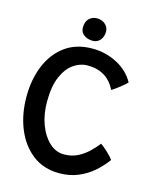

<svg xmlns="http://www.w3.org/2000/svg" viewBox="-122 -904 811 994"><g transform="rotate(15 284.0 -407.0)"><path d="M533 -130.5Q507.5 -95 472.2 -64Q437 -33 391.5 -14Q346 5 290.5 5Q206.5 5 147.2 -40.8Q88 -86.5 56.5 -163.5Q25 -240.5 25 -335Q25 -427.5 55.8 -501.8Q86.5 -576 145.8 -619.5Q205 -663 291.5 -663Q363 -663 424.2 -631Q485.5 -599 517 -542Q504.5 -528.5 480 -509.5Q455.5 -490.5 440 -481Q436.5 -488.5 427.2 -503.2Q418 -518 400.8 -534Q383.5 -550 356 -561Q328.5 -572 288.5 -572Q250 -572 214.8 -547.5Q179.5 -523 157 -471.2Q134.5 -419.5 134.5 -337Q134.5 -269 155.2 -214.2Q176 -159.5 210.8 -127.5Q245.5 -95.5 289 -95.5Q330.5 -95.5 363 -112.2Q395.5 -129 420 -153Q444.5 -177 461.5 -199Q477 -188.5 500 -167.2Q523 -146 533 -130.5ZM274 -820.5Q300.5 -820.5 318.2 -804.5Q336 -788.5 336 -765.5Q336 -738.5 320.8 -720.2Q305.5 -702 281.5 -702Q254.5 -702 234.5 -715.8Q214.5 -729.5 214.5 -755.5Q214.5 -787.5 231.8 -804Q249 -820.5 274 -820.5Z"/></g></svg>

Font: Grandstander
Style: Regular
Weight: 400
Designer: Tyler Finck
Foundry: Etcetera Type Co
Version: Version 1.200; ttfautohint (v1.8.3)